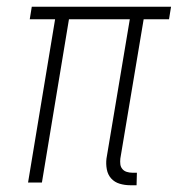

<svg xmlns="http://www.w3.org/2000/svg" viewBox="-20 -540 540 568"><path d="M365 8Q349 8 334 3.5Q319 -1 309 -12Q299 -23 296 -39Q293 -55 295 -71L364 -483H184L104 0H63L143 -483H68L74 -520H486L480 -483H405L336 -71Q335 -62 336 -54Q337 -46 342 -40Q347 -34 355 -31.5Q363 -29 372 -29H385L384 8Z"/></svg>

Font: Iosevka SS18 Extralight
Style: Italic
Weight: 200
Italic angle: -9°
Monospace: yes
Designer: Belleve Invis
Foundry: Belleve Invis
Version: Version 25.1.1; ttfautohint (v1.8.4)